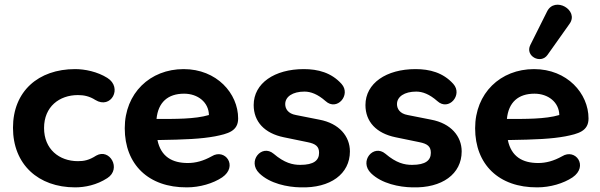

<svg xmlns="http://www.w3.org/2000/svg" viewBox="-20 -798 2587 828"><path d="M304 10C346 10 397 0 443 -30C505 -70 453 -160 395 -127C364 -107 342 -103 316 -103C235 -103 170 -155 170 -246C170 -338 236 -388 316 -388C342 -388 366 -383 391 -367C459 -325 510 -420 443 -462C400 -489 346 -500 304 -500C145 -500 36 -404 36 -247C36 -89 145 10 304 10Z M786 10C842 10 899 -7 938 -33C1008 -81 951 -160 893 -124C857 -104 824 -95 790 -95C723 -95 674 -122 659 -194C782 -196 847 -199 907 -210C962 -221 1007 -232 1007 -287C1007 -395 915 -500 772 -500C627 -500 518 -396 518 -245C518 -89 620 11 786 10ZM655 -285C662 -357 704 -394 774 -394C833 -394 880 -357 881 -302C821 -284 734 -285 655 -285Z M1276 10C1405 14 1489 -48 1489 -145C1489 -210 1443 -266 1357 -282L1256 -302C1222 -308 1210 -329 1210 -349C1210 -381 1242 -403 1293 -403C1320 -403 1350 -392 1384 -362C1433 -317 1495 -389 1453 -436C1409 -485 1351 -500 1290 -500C1164 -500 1074 -439 1074 -345C1074 -273 1121 -223 1204 -206L1306 -185C1342 -178 1356 -166 1356 -139C1356 -107 1334 -87 1275 -87C1242 -87 1207 -95 1160 -135C1109 -178 1045 -103 1098 -51C1144 -6 1220 9 1276 10Z M1758 10C1887 14 1971 -48 1971 -145C1971 -210 1925 -266 1839 -282L1738 -302C1704 -308 1692 -329 1692 -349C1692 -381 1724 -403 1775 -403C1802 -403 1832 -392 1866 -362C1915 -317 1977 -389 1935 -436C1891 -485 1833 -500 1772 -500C1646 -500 1556 -439 1556 -345C1556 -273 1603 -223 1686 -206L1788 -185C1824 -178 1838 -166 1838 -139C1838 -107 1816 -87 1757 -87C1724 -87 1689 -95 1642 -135C1591 -178 1527 -103 1580 -51C1626 -6 1702 9 1758 10Z M2297 10C2353 10 2410 -7 2449 -33C2519 -81 2462 -160 2404 -124C2368 -104 2335 -95 2301 -95C2234 -95 2185 -122 2170 -194C2293 -196 2358 -199 2418 -210C2473 -221 2518 -232 2518 -287C2518 -395 2426 -500 2283 -500C2138 -500 2029 -396 2029 -245C2029 -89 2131 11 2297 10ZM2341 -561 2436 -695C2479 -754 2372 -816 2339 -748L2267 -604C2243 -556 2312 -520 2341 -561ZM2166 -285C2173 -357 2215 -394 2285 -394C2344 -394 2391 -357 2392 -302C2332 -284 2245 -285 2166 -285Z"/></svg>

Font: SN Pro
Style: Bold
Weight: 700
Designer: Tobias Whetton
Foundry: Supernotes
Version: Version 1.003;Glyphs 3.3 (3324)